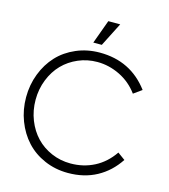

<svg xmlns="http://www.w3.org/2000/svg" viewBox="-136 -1053 1031 1172"><g transform="rotate(15 380.0 -466.5)"><path d="M402.8 13.2Q322.8 13.2 254.2 -16.6Q185.5 -46.4 138.2 -97.9Q90.8 -149.4 64 -219.5Q37.1 -289.6 37.1 -368.2Q37.1 -446.8 64 -516.6Q90.8 -586.4 138.2 -637.2Q185.5 -688 254.2 -717.5Q322.8 -747.1 402.8 -747.1Q598.6 -747.1 712.9 -594.2L661.1 -557.1Q615.2 -620.1 545.9 -654.1Q476.6 -688 402.8 -688Q339.4 -688 283 -663.8Q226.6 -639.6 185.8 -597.7Q145 -555.7 121.1 -495.8Q97.2 -436 97.2 -368.2Q97.2 -300.3 120.8 -240.5Q144.5 -180.7 185.1 -138.2Q225.6 -95.7 282.2 -71.3Q338.9 -46.9 402.8 -46.9Q484.4 -46.9 552.7 -82Q621.1 -117.2 668.9 -187L715.8 -152.8Q663.1 -72.8 584 -29.8Q504.9 13.2 402.8 13.2ZM347.2 -795.9 401.9 -945.8H477.1L400.9 -795.9Z"/></g></svg>

Font: Kreadon Light
Style: Regular
Weight: 300
Designer: kohakuno
Foundry: StudioGnu
Version: Version 1.000;Glyphs 3.1.2 (3151)